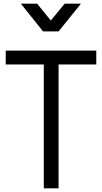

<svg xmlns="http://www.w3.org/2000/svg" viewBox="-20 -1019 552 1039"><path d="M217 0V-670H11V-745H501V-670H297V0ZM213 -849 93 -999H181L255 -908L330 -999H418L297 -849Z"/></svg>

Font: Kosmopol Plus Jakarta Sans
Style: Regular
Weight: 400
Designer: Gumpita Rahayu
Foundry: Tokotype
Version: Version 2.006